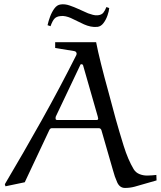

<svg xmlns="http://www.w3.org/2000/svg" viewBox="-20 -880 762 909"><path d="M514.2 -76.2 460 -264.2Q456.1 -272.9 449.2 -272.9H224.1Q218.3 -272.9 213.9 -265.1L97.2 -17.1L5.9 2L2.9 -7.8Q91.8 -157.7 177.5 -310.8Q263.2 -463.9 341.8 -620.1Q342.8 -623 342.8 -627Q342.8 -628.9 340.3 -633.1Q337.9 -637.2 331.1 -638.2L241.2 -652.8V-680.2H435.1Q442.9 -639.2 458.5 -576.7Q474.1 -514.2 493.2 -445.6Q512.2 -377 527.8 -316.9Q544.9 -255.9 565.4 -189.9Q585.9 -124 612.8 -79.1Q622.6 -63 639.9 -55.9Q657.2 -48.8 676.8 -48.8Q688 -48.8 699 -49.8Q710 -50.8 720.2 -51.8L721.2 -25.9L617.2 3.9Q595.2 9.8 571.8 9.8Q546.9 9.8 534.9 -16.6Q522.9 -43 514.2 -76.2ZM359.9 -571.8 244.1 -328.1Q243.2 -327.1 243.2 -323.5Q243.2 -319.8 243.2 -318.8Q243.2 -312 250 -312H438Q444.8 -312 444.8 -318.8Q444.8 -318.8 443.8 -323.2Q442.9 -327.1 442.9 -328.1L373 -571.8Q371.1 -575.7 366.2 -576.2Q359.9 -575.7 359.9 -571.8ZM350.1 -837.9 397 -816.9Q408.2 -813 419.7 -809.8Q431.2 -806.6 442.9 -807.6Q460.9 -809.6 469 -819.6Q477.1 -829.6 483.9 -846.7L497.1 -841.8Q496.1 -827.6 489 -807.1Q481.9 -786.6 470 -770.8Q458 -754.9 441.9 -752.9Q425.8 -751 409.4 -754.4Q393.1 -757.8 377.9 -764.6L314.9 -794.9Q303.7 -799.8 290.8 -802.7Q277.8 -805.7 265.1 -803.7Q247.1 -801.8 237.5 -791.3Q228 -780.8 219.2 -755.9L205.1 -760.7Q209 -778.8 217 -800.8Q225.1 -822.8 237.5 -839.8Q250 -856.9 267.1 -858.9Q287.1 -861.8 309.1 -854.2Q331.1 -846.7 350.1 -837.9Z"/></svg>

Font: Aref Ruqaa
Style: Regular
Weight: 400
Designer: Abdullah Aref
Version: Version 1.002